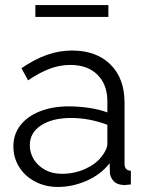

<svg xmlns="http://www.w3.org/2000/svg" viewBox="-20 -730 585 760"><path d="M33 -150Q33 -199 61 -234.5Q89 -270 138.5 -289.5Q188 -309 253 -309Q291 -309 332 -303Q373 -297 405 -285V-329Q405 -395 366 -434Q327 -473 258 -473Q216 -473 175.5 -457.5Q135 -442 91 -412L65 -460Q116 -495 165 -512.5Q214 -530 265 -530Q361 -530 417 -475Q473 -420 473 -323V-82Q473 -68 479 -61.5Q485 -55 498 -54V0Q487 1 479 2Q471 3 467 2Q442 1 429 -14Q416 -29 415 -46L414 -84Q379 -39 323 -14.5Q267 10 209 10Q159 10 118.5 -11.5Q78 -33 55.5 -69.5Q33 -106 33 -150ZM382 -110Q393 -124 399 -137Q405 -150 405 -160V-236Q371 -249 334.5 -256Q298 -263 261 -263Q188 -263 143 -234Q98 -205 98 -155Q98 -126 113 -100.5Q128 -75 157 -58.5Q186 -42 225 -42Q274 -42 316.5 -61Q359 -80 382 -110ZM120 -663V-710H409V-663Z"/></svg>

Font: Raleway Thin
Style: Regular
Weight: 400
Version: Version 4.026